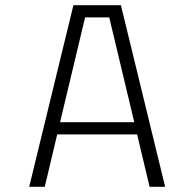

<svg xmlns="http://www.w3.org/2000/svg" viewBox="-20 -720 750 740"><path d="M556.5 0 508.5 -202H200.5L152.5 0H92.5L263 -700H446L616.5 0ZM308 -653 211.5 -249H497.5L401 -653Z"/></svg>

Font: League Mono UltraLight
Style: Regular
Weight: 200
Width: 6
Designer: Tyler Finck
Foundry: The League of Moveable Type / Tyler Finck
Version: Version 2.210